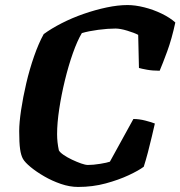

<svg xmlns="http://www.w3.org/2000/svg" viewBox="-20 -740 714 760"><path d="M289 0Q256 0 221 -12Q186 -24 155 -42Q124 -60 101.5 -78.5Q79 -97 71 -111Q63 -125 59.5 -150Q56 -175 56 -221Q56 -254 63.5 -304.5Q71 -355 84 -410.5Q97 -466 115 -517.5Q133 -569 153 -605Q183 -627 224 -648Q265 -669 311 -685Q357 -701 402 -710.5Q447 -720 485 -720Q515 -720 551 -711Q587 -702 620 -686Q653 -670 674 -651Q660 -586 642 -537Q624 -488 612 -460Q584 -460 562 -464Q540 -468 530 -471L527 -602Q512 -610 484 -618.5Q456 -627 437 -627Q407 -627 369 -622Q331 -617 304 -609Q286 -579 268.5 -529.5Q251 -480 237 -422.5Q223 -365 214.5 -309Q206 -253 206 -209Q206 -177 213 -145Q217 -137 231.5 -127Q246 -117 265 -108Q284 -99 301 -93Q318 -87 328 -87Q349 -87 376.5 -91.5Q404 -96 415 -100L508 -269Q531 -269 556 -262.5Q581 -256 593 -251Q588 -230 581 -199.5Q574 -169 565.5 -137Q557 -105 549 -80Q529 -65 489.5 -46.5Q450 -28 398.5 -14Q347 0 289 0Z"/></svg>

Font: Texturina ExtraBold
Style: Italic
Weight: 800
Italic angle: -11°
Designer: Guillermo Torres Carreño
Foundry: Omnibus-Type
Version: Version 1.002; ttfautohint (v1.8.3)